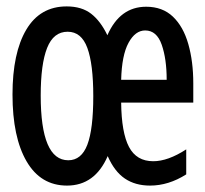

<svg xmlns="http://www.w3.org/2000/svg" viewBox="-20 -569 640 599"><path d="M189 10Q107 10 63 -65.5Q19 -141 19 -274Q19 -404 62 -476.5Q105 -549 188 -549Q235 -549 264.5 -526Q294 -503 315 -459Q354 -548 436 -548Q487 -548 519.5 -517Q552 -486 567.5 -431.5Q583 -377 583 -309V-249H358Q359 -155 382.5 -110.5Q406 -66 458 -66Q504 -66 561 -103V-25Q506 10 448 10Q402 10 369.5 -12Q337 -34 316 -82Q276 10 189 10ZM500 -320Q500 -385 484.5 -429.5Q469 -474 433 -474Q402 -474 381 -435.5Q360 -397 358 -320ZM193 -69Q234 -69 252.5 -117.5Q271 -166 271 -269Q271 -369 252.5 -419.5Q234 -470 191 -470Q147 -470 127 -419.5Q107 -369 107 -271Q107 -69 193 -69Z"/></svg>

Font: Noto Sans Mono Medium
Style: Regular
Weight: 500
Designer: Monotype Design Team
Foundry: Monotype Imaging Inc.
Version: Version 2.014